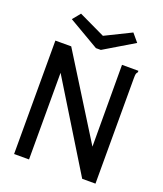

<svg xmlns="http://www.w3.org/2000/svg" viewBox="-146 -896 842 991"><g transform="rotate(20 275.0 -400.0)"><path d="M50 -623H137L417 -174L416 -623H506V-615Q500 -609 498.5 -602Q497 -595 497 -578V0H424L132 -476V0H50ZM414 -800 451 -756 287 -658H260L92 -756L127 -799L272 -730Z"/></g></svg>

Font: Inconsolata SemiExpanded Medium
Style: Regular
Weight: 500
Width: 6
Monospace: yes
Designer: Raph Levien, Cyreal, Brenton Simpson
Foundry: Raph Levien, Cyreal, Google
Version: Version 3.001; ttfautohint (v1.8.2.53-6de2)